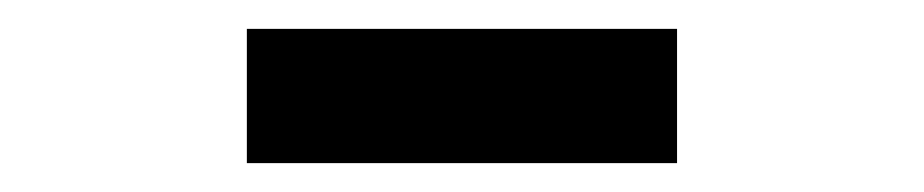

<svg xmlns="http://www.w3.org/2000/svg" viewBox="-20 -741 640 133"><path d="M151 -721H449V-628H151Z"/></svg>

Font: IBM Plex Sans Hebrew SemiBold
Style: Regular
Weight: 600
Designer: Mike Abbink, Paul van der Laan, Pieter van Rosmalen, Yanek Iontef
Foundry: Bold Monday
Version: Version 1.2